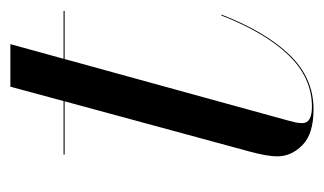

<svg xmlns="http://www.w3.org/2000/svg" viewBox="-144 -456 610 361"><g transform="rotate(-90 160.5 -275.0)"><path d="M314 -163Q282 -80.5 238.5 -35.2Q195 10 136 10Q89.5 10 68.5 -11Q47.5 -32 47.5 -58Q47.5 -77 56.5 -110L151 -458H51V-460H151.5L178.5 -560H258.5L231 -460H321V-458H230.5L114.5 -36.5Q113 -31 111.5 -24.5Q110 -18 110 -11Q110 7 141 7Q195.5 7 238 -37.2Q280.5 -81.5 312.5 -163.5Z"/></g></svg>

Font: Bodoni* 96pt
Style: Italic
Weight: 400
Italic angle: -13°
Version: Version 2.3